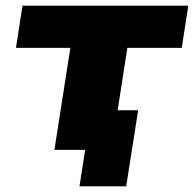

<svg xmlns="http://www.w3.org/2000/svg" viewBox="-20 -526 681 674"><path d="M259 128 279 0H171L227 -358H36L59 -506H641L618 -358H427L393 -139H465L423 128Z"/></svg>

Font: Nunito Sans 7pt SemiExpanded Black
Style: Italic
Weight: 900
Width: 6
Italic angle: -9°
Designer: Vernon Adams
Foundry: Vernon Adams
Version: Version 3.101;gftools[0.9.27]